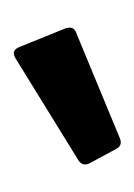

<svg xmlns="http://www.w3.org/2000/svg" viewBox="23 -908 198 284"><g transform="rotate(-90 122.0 -766.0)"><path d="M59 -687.5Q48.5 -683.5 43.5 -693.5L22.5 -732.5Q17 -743.5 28.5 -750L178.5 -842.5Q190 -849 195 -835L221.5 -769.5Q226.5 -756.5 216 -752.5Z"/></g></svg>

Font: Jaro 24pt
Style: Regular
Weight: 400
Designer: Agyei Archer, Celine Hurka, Mirko Velimirović
Version: Version 1.000